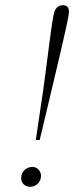

<svg xmlns="http://www.w3.org/2000/svg" viewBox="-20 -707 310 735"><path d="M117 -171H132C211 -503 244 -639 244 -662C244 -679 236 -687 221 -687C202 -687 190 -676 185 -649C175 -599 164 -497 146 -366ZM61 -25C61 -6 76 8 95 8C117 8 137 -8 137 -34C137 -52 123 -68 104 -68C81 -68 61 -51 61 -25Z"/></svg>

Font: Source Serif 4 Display Light
Style: Italic
Weight: 300
Italic angle: -12°
Designer: Frank Grießhammer
Foundry: Adobe Systems Incorporated
Version: Version 4.004;hotconv 1.0.117;makeotfexe 2.5.65602